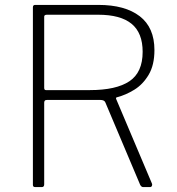

<svg xmlns="http://www.w3.org/2000/svg" viewBox="-20 -762 719 782"><path d="M599 -14Q601 -9 598.5 -4.5Q596 0 591 0H563Q556 0 551 -9L409 -345Q405 -355 388 -355H172Q165 -355 162.5 -352Q160 -349 160 -344V-11Q160 0 150 0H124Q118 0 116 -2.5Q114 -5 114 -9V-732Q114 -742 123 -742H381Q489 -742 549 -696Q609 -650 609 -558Q609 -497 585.5 -457.5Q562 -418 527 -396.5Q492 -375 457 -366Q451 -365 453 -359L599 -14ZM346 -395Q453 -395 507 -431Q561 -467 561 -551Q561 -628 516 -665Q471 -702 380 -702H171Q160 -702 160 -694V-404Q160 -395 167 -395H346Z"/></svg>

Font: Libre Franklin Thin Thin
Style: Regular
Weight: 250
Version: Version 3.000